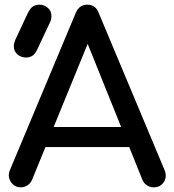

<svg xmlns="http://www.w3.org/2000/svg" viewBox="-20 -801 743 821"><path d="M69 0Q41 0 26 -24Q11 -48 23 -75L304 -746Q319 -781 353 -781Q389 -781 402 -746L684 -73Q695 -45 680.5 -22.5Q666 0 637 0Q622 0 608.5 -8.5Q595 -17 589 -32L341 -648H369L117 -32Q110 -16 96.5 -8Q83 0 69 0ZM122 -172 162 -258H554L594 -172ZM91 -555Q71 -555 55 -568Q39 -581 39 -603Q39 -610 40.5 -616Q42 -622 46 -632L98 -743Q108 -764 119.5 -772.5Q131 -781 149 -781Q169 -781 184.5 -767.5Q200 -754 200 -732Q200 -727 199 -721Q198 -715 195 -708L139 -589Q129 -568 117 -561.5Q105 -555 91 -555Z"/></svg>

Font: Comfortaa
Style: Bold
Weight: 700
Designer: Johan Aakerlund
Foundry: Johan Aakerlund
Version: Version 3.104; ttfautohint (v1.8.1.43-b0c9)